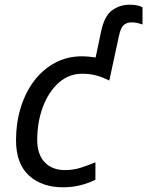

<svg xmlns="http://www.w3.org/2000/svg" viewBox="-20 -785 625 815"><path d="M247 10Q158 10 103 -40Q48 -90 48 -190Q48 -262 67.5 -326.5Q87 -391 123.5 -440Q160 -489 212 -517.5Q264 -546 328 -546Q342 -546 357 -544.5Q372 -543 386 -541L409 -651Q423 -717 455.5 -741Q488 -765 531 -765Q548 -765 562.5 -762Q577 -759 585 -754V-681Q574 -685 562.5 -687.5Q551 -690 539 -690Q517 -690 504.5 -678Q492 -666 485 -633L444 -443Q416 -457 389 -464.5Q362 -472 329 -472Q272 -472 229 -433.5Q186 -395 162 -331Q138 -267 138 -191Q138 -130 169.5 -96.5Q201 -63 256 -63Q291 -63 322.5 -73Q354 -83 385 -96V-22Q357 -8 322.5 1Q288 10 247 10Z"/></svg>

Font: Noto Sans IKEA
Style: Italic
Weight: 400
Italic angle: -12°
Designer: Monotype Design Team
Foundry: Monotype Imaging Inc.
Version: Version 2.001